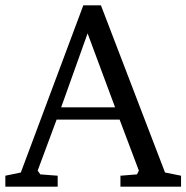

<svg xmlns="http://www.w3.org/2000/svg" viewBox="-28 -699 698 719"><path d="M-8 0V-41L50 -53L284 -679H350L590 -53L650 -41V0H423V-41L485 -46L492 -60L420 -251H184L113 -60L123 -46L188 -41V0ZM201 -297H403L300 -574Z"/></svg>

Font: Khartiya
Style: Regular
Weight: 500
Version: Version 1.0.1